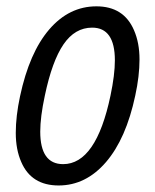

<svg xmlns="http://www.w3.org/2000/svg" viewBox="-20 -564 481 594"><path d="M394.5 -470.7Q411.6 -431.6 411.6 -380.1Q411.6 -328.6 398.4 -268.1Q370.1 -134.8 307.9 -62.5Q245.6 9.8 161.4 9.8Q77.1 9.8 45.9 -62.5Q28.8 -101.1 28.8 -152.8Q28.8 -204.6 42 -266.1Q70.8 -401.4 132.3 -472.9Q193.8 -544.4 278.3 -544.4Q362.8 -544.4 394.5 -470.7ZM104.5 -156.7Q104.5 -56.2 175.3 -56.2Q277.3 -56.2 321.8 -268.1Q335.4 -332.5 335.4 -377.4Q335.4 -478.5 265.1 -478.5Q211.9 -478.5 176.5 -426.8Q141.1 -375 118.7 -268.1Q104.5 -202.1 104.5 -156.7Z"/></svg>

Font: Open Sans Hebrew Condensed
Style: Italic
Weight: 400
Width: 3
Italic angle: -12°
Foundry: Ascender Corporation, Yanek Iontef
Version: Version 2.001;PS 002.001;hotconv 1.0.70;makeotf.lib2.5.58329